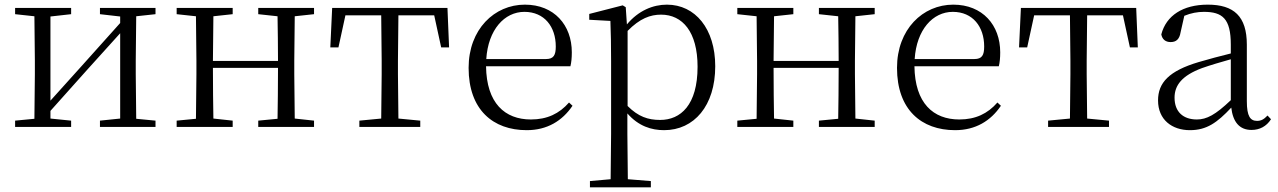

<svg xmlns="http://www.w3.org/2000/svg" viewBox="-20 -546 5500 826"><path d="M410 -485 497 -475V-447L333 -264L197 -113V-475L286 -485V-512H45V-485L128 -476L130 -285V-227L128 -35L45 -27V0H286V-27L197 -36V-69L357 -248L497 -403V-36L410 -27V0H649V-27L566 -35L564 -227V-285L566 -476L649 -485V-512H410Z M1091 -485 1174 -476C1175 -422 1176 -343 1176 -284H896L898 -476L981 -485V-512H740V-485L823 -476L825 -285V-227L823 -35L740 -27V0H981V-27L898 -36C897 -91 896 -176 896 -254H1176C1176 -176 1175 -91 1174 -35L1091 -27V0H1331V-27L1248 -36L1246 -227V-285L1248 -476L1331 -485V-512H1091Z M1619 0H1788V-27L1694 -36L1692 -227V-285L1694 -480H1848L1878 -342H1912L1905 -512H1409L1401 -342H1436L1466 -480H1620L1622 -285V-227L1620 -36L1526 -27V0Z M2246 14C2334 14 2399 -26 2443 -91L2428 -105C2386 -57 2334 -32 2264 -32C2152 -32 2073 -102 2071 -261H2434C2438 -277 2440 -297 2440 -321C2440 -438 2364 -526 2238 -526C2107 -526 1996 -420 1996 -254C1996 -74 2101 14 2246 14ZM2072 -292C2080 -418 2150 -495 2236 -495C2322 -495 2371 -431 2371 -346C2371 -309 2362 -292 2329 -292Z M2837 14C2966 14 3057 -91 3057 -261C3057 -422 2971 -526 2849 -526C2790 -526 2727 -501 2677 -441L2672 -515L2659 -523L2515 -486V-461L2606 -456C2608 -406 2609 -351 2609 -282V30L2607 225L2518 233V260H2780V233L2681 225L2679 30V-58C2727 -3 2783 14 2837 14ZM2680 -413C2733 -467 2778 -483 2824 -483C2916 -483 2981 -409 2981 -259C2981 -94 2908 -30 2820 -30C2768 -30 2726 -44 2680 -90Z M3503 -485 3586 -476C3587 -422 3588 -343 3588 -284H3308L3310 -476L3393 -485V-512H3152V-485L3235 -476L3237 -285V-227L3235 -35L3152 -27V0H3393V-27L3310 -36C3309 -91 3308 -176 3308 -254H3588C3588 -176 3587 -91 3586 -35L3503 -27V0H3743V-27L3660 -36L3658 -227V-285L3660 -476L3743 -485V-512H3503Z M4089 14C4177 14 4242 -26 4286 -91L4271 -105C4229 -57 4177 -32 4107 -32C3995 -32 3916 -102 3914 -261H4277C4281 -277 4283 -297 4283 -321C4283 -438 4207 -526 4081 -526C3950 -526 3839 -420 3839 -254C3839 -74 3944 14 4089 14ZM3915 -292C3923 -418 3993 -495 4079 -495C4165 -495 4214 -431 4214 -346C4214 -309 4205 -292 4172 -292Z M4582 0H4751V-27L4657 -36L4655 -227V-285L4657 -480H4811L4841 -342H4875L4868 -512H4372L4364 -342H4399L4429 -480H4583L4585 -285V-227L4583 -36L4489 -27V0Z M5364 13C5399 13 5428 -2 5448 -33L5433 -49C5417 -32 5405 -26 5388 -26C5359 -26 5344 -45 5344 -111V-354C5344 -476 5288 -526 5176 -526C5069 -526 4997 -479 4976 -398C4980 -377 4994 -365 5016 -365C5039 -365 5054 -376 5059 -407L5075 -478C5104 -490 5132 -495 5159 -495C5239 -495 5275 -466 5275 -354V-316C5230 -305 5181 -292 5137 -279C5009 -241 4962 -190 4962 -114C4962 -31 5022 14 5099 14C5171 14 5216 -18 5277 -83C5284 -23 5311 13 5364 13ZM5275 -115C5209 -52 5171 -32 5129 -32C5071 -32 5033 -64 5033 -126C5033 -179 5065 -221 5151 -253C5188 -266 5232 -279 5275 -291Z"/></svg>

Font: Noto Serif HK Light
Style: Regular
Weight: 300
Designer: Ryoko NISHIZUKA 西塚涼子 (kana & ideographs); Frank Grießhammer (Latin, Greek & Cyrillic); Wenlong ZHANG 张文龙 (bopomofo); San
Foundry: Adobe
Version: Version 2.001;hotconv 1.1.0;makeotfexe 2.6.0